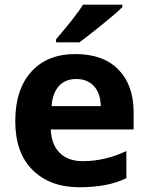

<svg xmlns="http://www.w3.org/2000/svg" viewBox="-20 -786 631 816"><path d="M300.8 -556.2Q418.9 -556.2 483.4 -490.2Q547.9 -424.3 547.9 -308.1V-235.8H195.8Q198.2 -172.4 233.4 -136.7Q268.6 -101.1 332 -101.1Q425.8 -101.1 517.1 -144V-28.8Q439.5 9.8 316.4 9.8Q193.4 9.8 119.1 -63Q44.9 -135.7 44.9 -271Q44.9 -406.2 113.3 -481.4Q181.6 -556.6 300.8 -556.2ZM199.2 -335H408.2Q407.2 -389.6 379.4 -419.9Q351.6 -450.2 304.2 -450.2Q256.8 -450.2 230 -419.9Q203.1 -389.6 199.2 -335ZM218.3 -606V-619.1Q302.2 -716.8 333 -766.1H500V-755.9Q474.6 -730.5 413.1 -680.7Q351.6 -630.9 317.4 -606Z"/></svg>

Font: OpenSans-Bold
Style: Bold
Weight: 700
Foundry: Ascender Corporation
Version: Version 1.10